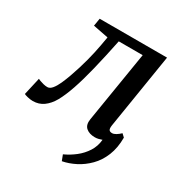

<svg xmlns="http://www.w3.org/2000/svg" viewBox="-205 -689 983 1032"><g transform="rotate(30 286.0 -172.5)"><path d="M323.5 210 310 175Q345.5 159 377.5 134Q409.5 109 430.8 75.5Q452 42 455.5 1Q445 5 434.2 7.5Q423.5 10 412.5 10Q377.5 10 357.5 -7.5Q337.5 -25 343.5 -62L415 -501H266.5Q244.5 -393.5 224.2 -310.8Q204 -228 183.5 -168.2Q163 -108.5 141.5 -70Q120.5 -33 92 -12.5Q63.5 8 26 8Q10.5 8 -7.5 3.5Q-25.5 -1 -29 -4L-4.5 -112Q-1 -110 9 -106.2Q19 -102.5 32 -99.2Q45 -96 56.5 -96Q72 -96 85.8 -112.8Q99.5 -129.5 111.5 -156.2Q123.5 -183 134.5 -213.8Q145.5 -244.5 154 -272.5Q164 -305 171 -331.8Q178 -358.5 183.5 -383.2Q189 -408 193.8 -433.8Q198.5 -459.5 203.5 -489L109 -507.5L117 -555H535L460.5 -91.5Q457.5 -70.5 462.8 -63Q468 -55.5 481.5 -55.5Q492.5 -55.5 505.5 -63.5Q518.5 -71.5 531 -83.5L549 -66.5Q549 -3 529.2 45.8Q509.5 94.5 476 128.2Q442.5 162 402.8 182.2Q363 202.5 323.5 210Z"/></g></svg>

Font: Merriweather Medium
Style: Italic
Weight: 500
Italic angle: -7.8°
Version: Version 2.101